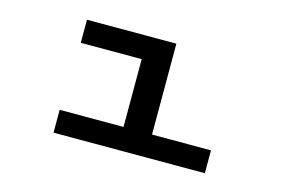

<svg xmlns="http://www.w3.org/2000/svg" viewBox="-67 -609 1135 755"><g transform="rotate(15 500.0 -231.5)"><path d="M193 0V-93H453V-369H205V-463H569V-93H809V0Z"/></g></svg>

Font: Inconsolata UltraExpanded SemiBold
Style: Regular
Weight: 600
Width: 9
Monospace: yes
Designer: Raph Levien, Cyreal, Brenton Simpson
Foundry: Raph Levien, Cyreal, Google
Version: Version 3.001; ttfautohint (v1.8.2.53-6de2)